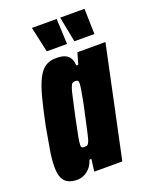

<svg xmlns="http://www.w3.org/2000/svg" viewBox="-131 -749 658 830"><g transform="rotate(-20 198.5 -334.0)"><path d="M81 8Q56 8 39 0Q22 -8 13.5 -27Q5 -46 5 -79Q5 -110 12 -153Q19 -196 30 -256Q45 -329 58 -379Q71 -429 86.5 -460Q102 -491 122.5 -504.5Q143 -518 172 -518Q198 -518 213.5 -511Q229 -504 236 -490.5Q243 -477 244 -458H253L268 -510H397L289 0H160L167 -56H158Q151 -33 138 -19Q125 -5 110 1.5Q95 8 81 8ZM157 -115Q163 -115 167.5 -116Q172 -117 176 -123.5Q180 -130 184 -144Q187 -154 192 -178Q197 -202 204 -232.5Q211 -263 217 -293Q223 -323 227 -347Q231 -371 231 -380Q231 -392 226.5 -394Q222 -396 216 -396Q208 -396 203.5 -393Q199 -390 194 -377.5Q189 -365 183 -336.5Q177 -308 165 -255Q153 -198 147.5 -169Q142 -140 142 -128Q142 -122 144 -119Q146 -116 149.5 -115.5Q153 -115 157 -115ZM145 -559 120 -672 119 -676H233L238 -563V-559ZM272 -559 250 -672 249 -676H361L364 -563L365 -559Z"/></g></svg>

Font: Saira ExtraCondensed Black
Style: Italic
Weight: 900
Width: 2
Italic angle: -12°
Designer: Hector Gatti with collaboration of the Omnibus-Type team
Foundry: Omnibus-Type
Version: Version 1.101